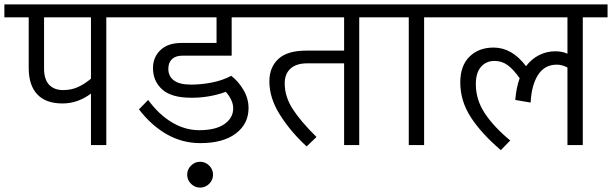

<svg xmlns="http://www.w3.org/2000/svg" viewBox="-40 -662 2792 876"><path d="M558 -583H445V0H375V-235Q315 -190 245 -190Q169 -190 130 -231.5Q91 -273 91 -352V-583H-20V-642H558ZM375 -583H161V-350Q161 -300 184 -275.5Q207 -251 248 -251Q285 -251 315 -264.5Q345 -278 375 -303Z M728 -348Q728 -314 753.5 -295Q779 -276 831 -276Q879 -276 927 -285.5Q975 -295 1015 -316Q1048 -291 1071 -251.5Q1094 -212 1094 -169Q1094 -97 1036 -53Q978 -9 874 -9Q792 -9 721.5 -49Q651 -89 594 -163L636 -206Q684 -140 744 -104Q804 -68 869 -68Q944 -68 984 -96Q1024 -124 1024 -168Q1024 -187 1014.5 -207Q1005 -227 990 -243Q917 -216 833 -216Q742 -216 700 -254Q658 -292 658 -351Q658 -401 692 -433.5Q726 -466 788 -466H948V-583H537V-642H1123V-583H1017V-408H792Q761 -408 744.5 -392Q728 -376 728 -348Z M873 76Q897 76 914.5 93.5Q932 111 932 135Q932 159 914.5 176.5Q897 194 873 194Q849 194 831.5 176.5Q814 159 814 135Q814 111 831.5 93.5Q849 76 873 76Z M1712 -583H1599V0H1530V-373H1361Q1312 -373 1285.5 -349Q1259 -325 1259 -282Q1259 -221 1295.5 -164.5Q1332 -108 1404 -37L1359 6Q1287 -60 1238 -137Q1189 -214 1189 -290Q1189 -355 1230 -393Q1271 -431 1357 -431H1530V-583H1103V-642H1712Z M2008 -583H1895V0H1825V-583H1692V-642H2008Z M2732 -583H2619V0H2549V-354Q2525 -367 2500 -367Q2445 -367 2415 -320.5Q2385 -274 2381 -194L2311 -206Q2315 -261 2331 -305Q2303 -345 2276.5 -364.5Q2250 -384 2216 -384Q2178 -384 2154.5 -357Q2131 -330 2131 -278Q2131 -207 2172 -145Q2213 -83 2288 -21L2245 23Q2157 -52 2108.5 -126.5Q2060 -201 2060 -286Q2060 -362 2102 -403.5Q2144 -445 2212 -445Q2296 -445 2360 -360Q2385 -393 2419.5 -410.5Q2454 -428 2494 -428Q2524 -428 2549 -417V-583H1988V-642H2732Z"/></svg>

Font: Martel Sans Light
Style: Regular
Weight: 300
Designer: Dan Reynolds and Mathieu Réguer
Foundry: Dan Reynolds and Mathieu Réguer
Version: Version 1.002; ttfautohint (v1.1) -l 5 -r 5 -G 72 -x 0 -D la